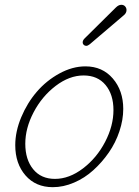

<svg xmlns="http://www.w3.org/2000/svg" viewBox="-20 -775 580 804"><path d="M340.8 -583Q335 -583 330.6 -587.2Q326.2 -591.3 326.2 -597.2Q326.2 -606 334 -613.8L464.8 -743.2Q476.6 -754.9 487.8 -754.9Q498 -754.9 503.9 -748.3Q509.8 -741.7 509.8 -732.9Q509.8 -719.7 497.1 -710L356 -589.8Q347.7 -583 340.8 -583ZM201.2 8.8Q129.4 8.8 86.7 -40.5Q43.9 -89.8 43.9 -167Q43.9 -224.1 68.8 -283.9Q93.8 -343.8 134 -390.6Q174.3 -437.5 228.8 -467.3Q283.2 -497.1 337.9 -497.1Q408.7 -497.1 452.4 -446.3Q496.1 -395.5 496.1 -318.8Q496.1 -273.4 480.2 -225.6Q464.4 -177.7 435.8 -136.5Q407.2 -95.2 370.8 -62.3Q334.5 -29.3 290 -10.3Q245.6 8.8 201.2 8.8ZM210 -25.9Q270 -25.9 327.6 -69.8Q385.3 -113.8 420.2 -180.9Q455.1 -248 455.1 -314Q455.1 -379.4 421.9 -419.2Q388.7 -459 330.1 -459Q270.5 -459 213.1 -415.3Q155.8 -371.6 120.8 -304.9Q85.9 -238.3 85.9 -172.9Q85.9 -106.9 118.9 -66.4Q151.9 -25.9 210 -25.9Z"/></svg>

Font: Comic Neue Light
Style: Italic
Weight: 300
Italic angle: -12°
Designer: Craig Rozynski
Foundry: Craig Rozynski
Version: Version 2.003;hotconv 1.0.109;makeotfexe 2.5.65596